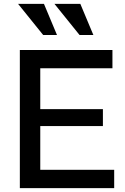

<svg xmlns="http://www.w3.org/2000/svg" viewBox="-20 -967 644 987"><path d="M567 -94V0H82V-710H558V-616H187V-406H509V-319H187V-94ZM202 -787H273L206 -947H73ZM389 -787H460L393 -947H260Z"/></svg>

Font: Rising Sun Medium
Style: Regular
Weight: 500
Designer: Matt McInerney, Pablo Impallari, Rodrigo Fuenzalida (Raleway font), Stephen Hutchings (Greek), Cristiano Sobral (main ch
Foundry: The Rising Sun Project Authors
Version: Version 4.327; ttfautohint (v1.8.4.7-5d5b-dirty)